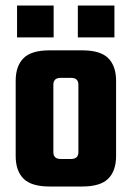

<svg xmlns="http://www.w3.org/2000/svg" viewBox="-20 -678 479 698"><path d="M160 -495H279Q345 -495 373.5 -466.5Q402 -438 402 -384V-111Q402 -57 373.5 -28.5Q345 0 279 0H160Q94 0 65.5 -28.5Q37 -57 37 -111V-384Q37 -438 65.5 -466.5Q94 -495 160 -495ZM265 -125V-370Q265 -395 238 -395H201Q174 -395 174 -370V-125Q174 -100 201 -100H238Q265 -100 265 -125ZM175 -658V-542H42V-658ZM396 -658V-542H263V-658Z"/></svg>

Font: Teko Semibold
Style: Regular
Weight: 600
Designer: Manushi Parikh, Jonny Pinhorn
Foundry: Indian Type Foundry
Version: Version 1.105;PS 1.0;hotconv 1.0.78;makeotf.lib2.5.61930; tt